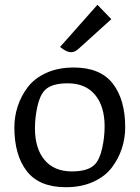

<svg xmlns="http://www.w3.org/2000/svg" viewBox="-20 -772 583 802"><path d="M503 -240Q503 -195 489 -152Q475 -109 447 -72Q419 -35 369.5 -12.5Q320 10 255 10Q144 10 92 -57Q40 -124 40 -240Q40 -285 54 -328Q68 -371 96 -408Q124 -445 173.5 -467.5Q223 -490 288 -490Q399 -490 451 -423Q503 -356 503 -240ZM263 -424Q196 -424 168 -396Q147 -375 136.5 -328.5Q126 -282 126 -236Q126 -152 166 -104Q206 -56 280 -56Q347 -56 375 -84Q396 -105 406.5 -151.5Q417 -198 417 -244Q417 -328 377 -376Q337 -424 263 -424ZM387 -752 445 -692 308 -568Q293 -554 277 -554Q257 -554 231 -576Z"/></svg>

Font: Enriqueta
Style: Regular
Weight: 400
Designer: Viviana Monsalve, Gustavo Ibarra
Foundry: Viviana Monsalve, Gustavo Ibarra
Version: Version 1.002